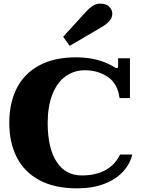

<svg xmlns="http://www.w3.org/2000/svg" viewBox="-20 -1025 780 1055"><path d="M327 -823 454 -962Q466 -976 486 -990.5Q506 -1005 532 -1005Q564 -1005 580.5 -988Q597 -971 597 -950Q597 -928 581.5 -910Q566 -892 535 -874L363 -773ZM31 -350Q31 -458 71.5 -539Q112 -620 194.5 -665Q277 -710 398 -710Q524 -710 612 -654Q615 -651 621 -651Q629 -651 629 -659V-705H694V-486H637Q626 -567 571.5 -603Q517 -639 447 -639Q386 -639 339.5 -605Q293 -571 267.5 -505.5Q242 -440 242 -350Q242 -211 291 -136Q340 -61 429 -61Q583 -61 640 -176H707Q695 -125 656.5 -82.5Q618 -40 553.5 -15Q489 10 404 10Q280 10 196.5 -35Q113 -80 72 -161Q31 -242 31 -350Z"/></svg>

Font: Taviraj Black
Style: Regular
Weight: 900
Designer: Katatrad Team
Foundry: CadsonDemak
Version: Version 1.001